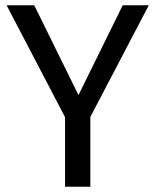

<svg xmlns="http://www.w3.org/2000/svg" viewBox="-20 -709 590 729"><path d="M323 -265V0H227V-264L5 -689H110L278 -348L446 -689H545Z"/></svg>

Font: Fira Sans
Style: Regular
Weight: 400
Designer: bBox Type GmbH & Carrois Corporate GbR & Edenspiekermann AG
Foundry: bBox Type GmbH & Carrois Corporate GbR & Edenspiekermann AG
Version: Version 4.301